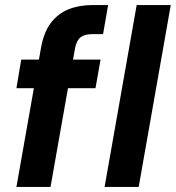

<svg xmlns="http://www.w3.org/2000/svg" viewBox="-20 -740 696 760"><path d="M45 0 142 -549Q153 -612 181 -649Q209 -686 251 -703Q293 -720 346 -720H408L388 -605H347Q315 -605 299 -592.5Q283 -580 277 -549L180 0ZM45 -391 64 -504H378L358 -391ZM394 0 521 -720H656L529 0Z"/></svg>

Font: DM Sans
Style: Bold Italic
Weight: 700
Italic angle: -10°
Designer: Colophon Foundry, Jonny Pinhorn
Foundry: Colophon Foundry
Version: Version 4.004;gftools[0.9.30]